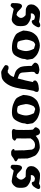

<svg xmlns="http://www.w3.org/2000/svg" viewBox="1181 -1658 662 3064"><g transform="rotate(90 1512.0 -126.0)"><path d="M380.9 -436.5Q416 -436.5 416 -407.2Q416 -393.1 393.8 -356.9Q371.6 -320.8 353 -311.3Q334.5 -301.8 327.1 -301.8H317.9L315.9 -302.7Q302.7 -307.1 300 -321.8Q297.4 -336.4 295.4 -339.4Q290 -341.8 275.4 -347.2Q260.7 -352.5 248.5 -353Q193.4 -340.8 193.4 -297.4Q193.4 -292 194.3 -286.6H202.1Q209 -287.1 243.2 -287.1Q277.3 -287.1 319.1 -265.6Q360.8 -244.1 378.9 -216.6Q397 -189 397 -126.2Q397 -63.5 380.9 -43.5Q342.8 16.6 289.1 18.6L219.7 7.8L122.6 -13.7L85.4 27.3Q76.2 35.2 66.9 35.2Q57.6 35.2 43.2 28.3Q28.8 21.5 28.8 3.4Q28.8 -83 37.4 -107.9Q45.9 -132.8 56.9 -139.6Q67.9 -146.5 78.6 -146.5Q101.1 -146.5 143.6 -100.1Q171.4 -71.8 181.2 -68.4Q198.2 -61.5 218.3 -57.6Q266.1 -94.7 266.1 -130.9Q266.1 -167 221.2 -204.1L127.9 -207.5H126.5Q107.9 -209.5 79.1 -229Q50.3 -248.5 50.3 -294.4V-294.9L55.7 -331.1Q59.1 -342.8 77.9 -369.6Q96.7 -396.5 124.8 -412.6Q152.8 -428.7 164.6 -431.2Q176.3 -433.6 191.9 -433.6Q248 -433.6 284.2 -425.8Q319.3 -418.5 328.1 -418.5Q328.1 -418.5 329.6 -418.5Q335 -419.4 349.1 -428Q363.3 -436.5 380.9 -436.5Z M757.8 -336.9Q757.8 -336.9 694.3 -356.4Q675.3 -356 647.9 -332Q612.8 -264.6 612.8 -206.5L624 -147.9Q624 -128.9 647 -80.6Q675.3 -67.4 722.7 -67.4H725.6Q731.9 -67.4 759.8 -79.1Q794.9 -154.3 794.9 -209.5Q794.9 -211.9 794.9 -213.9Q793 -270.5 757.8 -336.9ZM919.4 -314 932.6 -234.9V-234.4Q932.6 -218.8 926.3 -206.1Q919.9 -193.4 919.9 -171.9Q919.9 -150.4 902.6 -107.9Q885.3 -65.4 866.2 -38.1Q831.1 14.6 750.5 14.6Q669.9 14.6 615.7 -5.9Q561.5 -26.4 535.6 -44.9Q509.8 -63.5 489.7 -108.9L467.3 -165.5L472.7 -223.6Q480 -269.5 492.4 -298.8Q504.9 -328.1 528.1 -354Q551.3 -379.9 566.9 -389.6Q582.5 -399.4 625.5 -415Q668.5 -430.7 704.8 -430.7Q741.2 -430.7 783.7 -416.5Q826.2 -402.3 849.6 -386.7Q873 -371.1 894 -348.1Q915 -325.2 919.4 -314Z M1050.3 -120.1Q1032.7 -177.7 1032.7 -246.6V-299.8L1010.7 -316.4Q981 -338.4 980 -356V-358.4Q980 -376 998.3 -394Q1016.6 -412.1 1054.2 -418Q1091.8 -423.8 1096.2 -423.8Q1100.6 -423.8 1132.1 -416.5Q1163.6 -409.2 1163.6 -388.7Q1163.6 -368.2 1146.7 -357.9Q1129.9 -347.7 1127.9 -333.3Q1126 -318.8 1126 -300.3L1138.2 -147.5Q1144.5 -109.9 1178 -96.2Q1211.4 -82.5 1231.4 -77.1Q1269 -210.9 1290 -324.2L1280.8 -324.7Q1265.1 -325.2 1264.6 -356.4Q1264.6 -356.9 1264.6 -357.4Q1264.6 -371.6 1287.1 -387.5Q1309.6 -403.3 1344.7 -409.2Q1379.9 -415 1395.5 -415Q1447.3 -415 1447.3 -385.3V-384.8V-383.8Q1447.3 -361.3 1437 -346.2Q1426.8 -331.1 1426.8 -318.8L1401.9 -189.5Q1401.9 -138.7 1377.4 -41Q1354 52.7 1305.4 112.8Q1256.8 172.9 1206.1 179.2Q1155.3 185.5 1146 185.5Q1136.7 185.5 1125.7 185.1Q1114.7 184.6 1074.2 160.6Q1033.7 136.7 1025.9 127.9Q1018.1 119.1 1018.1 110.8Q1018.1 102.5 1023.2 90.3Q1028.3 78.1 1036.1 73.2Q1043.9 68.4 1063.7 68.4Q1083.5 68.4 1096.2 76.7Q1108.9 85 1110.1 81.3Q1111.3 77.6 1132.8 82.5Q1161.1 63 1178 44.4Q1194.8 25.9 1209.5 -14.6Q1192.9 -21 1152.1 -32.7Q1111.3 -44.4 1086.4 -70.6Q1061.5 -96.7 1051.3 -120.1Z M1785.6 -336.9Q1785.6 -336.9 1722.2 -356.4Q1703.1 -356 1675.8 -332Q1640.6 -264.6 1640.6 -206.5L1651.9 -147.9Q1651.9 -128.9 1674.8 -80.6Q1703.1 -67.4 1750.5 -67.4H1753.4Q1759.8 -67.4 1787.6 -79.1Q1822.8 -154.3 1822.8 -209.5Q1822.8 -211.9 1822.8 -213.9Q1820.8 -270.5 1785.6 -336.9ZM1947.3 -314 1960.4 -234.9V-234.4Q1960.4 -218.8 1954.1 -206.1Q1947.8 -193.4 1947.8 -171.9Q1947.8 -150.4 1930.4 -107.9Q1913.1 -65.4 1894 -38.1Q1858.9 14.6 1778.3 14.6Q1697.8 14.6 1643.6 -5.9Q1589.4 -26.4 1563.5 -44.9Q1537.6 -63.5 1517.6 -108.9L1495.1 -165.5L1500.5 -223.6Q1507.8 -269.5 1520.3 -298.8Q1532.7 -328.1 1555.9 -354Q1579.1 -379.9 1594.7 -389.6Q1610.4 -399.4 1653.3 -415Q1696.3 -430.7 1732.7 -430.7Q1769 -430.7 1811.5 -416.5Q1854 -402.3 1877.4 -386.7Q1900.9 -371.1 1921.9 -348.1Q1942.9 -325.2 1947.3 -314Z M2282.7 -353.5Q2224.6 -348.6 2188 -281.2Q2189.9 -226.1 2189.9 -175.8Q2189.5 -170.9 2189.5 -166Q2189.5 -111.3 2188.5 -60.1Q2198.7 -52.7 2211.7 -44.9Q2224.6 -37.1 2224.6 -28.8Q2224.6 -17.1 2197.3 4.4Q2183.1 15.6 2084 15.6H2081.1Q2053.7 14.6 2042.5 -0.5V-2L2038.6 -11.7V-14.2L2043.9 -30.8Q2051.3 -42 2052.7 -66.4Q2054.2 -90.8 2054.2 -174.3Q2054.2 -303.7 2048.8 -316.7Q2043.5 -329.6 2027.1 -340.3Q2010.7 -351.1 2010.7 -366Q2010.7 -380.9 2031.2 -407.2Q2051.8 -433.6 2088.4 -433.6Q2125 -433.6 2139.6 -387.2Q2144 -373.5 2147.5 -364.7Q2155.3 -370.6 2172.4 -384.5Q2189.5 -398.4 2204.8 -405.8Q2220.2 -413.1 2257.8 -421.4Q2295.4 -429.7 2329.3 -429.7Q2363.3 -429.7 2411.1 -401.4Q2457 -373 2468.3 -345.7Q2479.5 -318.4 2493.2 -286.6L2508.8 -233.9L2511.2 -85.4L2546.4 -62.5Q2554.2 -55.2 2554.4 -46.6Q2554.7 -38.1 2546.9 -31.7Q2539.1 -25.4 2522.5 -18.3Q2505.9 -11.2 2483.4 7.3Q2460.9 25.9 2443.1 26.6Q2425.3 27.3 2408.7 27.3Q2390.1 27.3 2374.3 14.4Q2358.4 1.5 2358.4 -9.3V-20.5L2380.9 -27.8Q2378.4 -112.8 2378.4 -144Q2378.4 -151.9 2378.4 -156.7Q2379.4 -168.5 2379.4 -172.4Q2373 -239.3 2367.2 -306.2Q2350.6 -336.9 2347.2 -338.9Q2328.1 -353.5 2295.4 -353.5Z M2961.4 -436.5Q2996.6 -436.5 2996.6 -407.2Q2996.6 -393.1 2974.4 -356.9Q2952.1 -320.8 2933.6 -311.3Q2915 -301.8 2907.7 -301.8H2898.4L2896.5 -302.7Q2883.3 -307.1 2880.6 -321.8Q2877.9 -336.4 2876 -339.4Q2870.6 -341.8 2856 -347.2Q2841.3 -352.5 2829.1 -353Q2773.9 -340.8 2773.9 -297.4Q2773.9 -292 2774.9 -286.6H2782.7Q2789.6 -287.1 2823.7 -287.1Q2857.9 -287.1 2899.7 -265.6Q2941.4 -244.1 2959.5 -216.6Q2977.5 -189 2977.5 -126.2Q2977.5 -63.5 2961.4 -43.5Q2923.3 16.6 2869.6 18.6L2800.3 7.8L2703.1 -13.7L2666 27.3Q2656.7 35.2 2647.5 35.2Q2638.2 35.2 2623.8 28.3Q2609.4 21.5 2609.4 3.4Q2609.4 -83 2617.9 -107.9Q2626.5 -132.8 2637.5 -139.6Q2648.4 -146.5 2659.2 -146.5Q2681.6 -146.5 2724.1 -100.1Q2752 -71.8 2761.7 -68.4Q2778.8 -61.5 2798.8 -57.6Q2846.7 -94.7 2846.7 -130.9Q2846.7 -167 2801.8 -204.1L2708.5 -207.5H2707Q2688.5 -209.5 2659.7 -229Q2630.9 -248.5 2630.9 -294.4V-294.9L2636.2 -331.1Q2639.6 -342.8 2658.4 -369.6Q2677.2 -396.5 2705.3 -412.6Q2733.4 -428.7 2745.1 -431.2Q2756.8 -433.6 2772.5 -433.6Q2828.6 -433.6 2864.7 -425.8Q2899.9 -418.5 2908.7 -418.5Q2908.7 -418.5 2910.2 -418.5Q2915.5 -419.4 2929.7 -428Q2943.8 -436.5 2961.4 -436.5Z"/></g></svg>

Font: Drukaatie burti
Style: Bold
Weight: 700
Version: Version 0.14